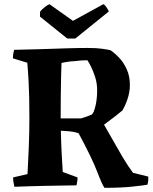

<svg xmlns="http://www.w3.org/2000/svg" viewBox="-20 -889 732 921"><path d="M481 12Q470 -3 445.5 -67Q421 -131 357 -250Q336 -257 314.5 -259Q293 -261 272 -262Q273 -209 275.5 -158.5Q278 -108 281 -64L352 -38Q352 -28 350.5 -19Q349 -10 347 0Q272 1 197.5 2.5Q123 4 49 7Q43 -17 43 -38L112 -54Q115 -108 118 -181Q121 -254 121 -324Q121 -428 117.5 -491.5Q114 -555 111 -588L42 -609Q42 -630 48 -650Q105 -651 169 -653Q233 -655 293 -657Q353 -659 399 -659Q443 -659 471 -655Q499 -651 510 -648Q531 -634 552.5 -611Q574 -588 588.5 -555.5Q603 -523 603 -482Q603 -447 591.5 -413.5Q580 -380 567 -359Q553 -347 531 -330Q509 -313 479 -291Q498 -259 520.5 -218.5Q543 -178 567.5 -136.5Q592 -95 618 -60L691 -42Q693 -22 687 -3Q672 0 616.5 6Q561 12 481 12ZM271 -321H369Q394 -328 421 -340Q431 -350 438.5 -383Q446 -416 446 -456Q446 -489 436.5 -519Q427 -549 416 -570.5Q405 -592 399 -600Q383 -600 369.5 -599Q356 -598 341 -596Q318 -595 297.5 -591.5Q277 -588 275 -587Q274 -562 273 -519Q272 -476 271.5 -424.5Q271 -373 271 -321ZM303 -704 172 -809V-833Q181 -844 193.5 -854Q206 -864 217 -869L330 -789L476 -869Q483 -866 491.5 -853Q500 -840 502 -834L341 -704Z"/></svg>

Font: Labrada
Style: Bold
Weight: 700
Designer: Mercedes Jáuregui
Foundry: Omnibus-Type Team
Version: Version 1.000; ttfautohint (v1.8.4.7-5d5b)